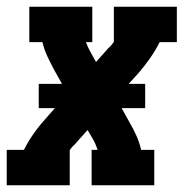

<svg xmlns="http://www.w3.org/2000/svg" viewBox="-35 -550 555 570"><path d="M-15 0V-105H36Q48 -129 64 -152Q80 -175 99 -196L128 -229H80V-301H149L125 -344Q115 -363 105.5 -383Q96 -403 91 -425H52V-530H239V-425H220Q223 -417 226.5 -409.5Q230 -402 234 -395L250 -366L284 -404Q285 -405 285.5 -406Q286 -407 287 -408Q287 -408 287 -408Q287 -408 287 -408H288Q292 -412 296 -416.5Q300 -421 303 -426V-530H490V-425H439Q427 -401 411 -378Q395 -355 377 -334L347 -301H396V-229H326L350 -186Q361 -167 370 -147Q379 -127 384 -105H423V0H237V-105H255Q252 -113 249 -120.5Q246 -128 242 -135L225 -164L191 -126Q190 -125 189.5 -124Q189 -123 188 -122Q188 -122 188 -122Q188 -122 188 -122Q183 -118 179 -113.5Q175 -109 172 -104V0Z"/></svg>

Font: Iosevka Curly Slab XBdObl
Style: Regular
Weight: 800
Italic angle: -9°
Monospace: yes
Designer: Belleve Invis
Foundry: Belleve Invis
Version: Version 11.1.0; ttfautohint (v1.8.3)